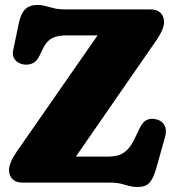

<svg xmlns="http://www.w3.org/2000/svg" viewBox="-20 -738 712 776"><path d="M614 -578 239.5 -37 90.5 -105H415Q434.5 -105 450.2 -108.5Q466 -112 478.8 -120Q491.5 -128 502.2 -141.2Q513 -154.5 522.5 -174L544.5 -220Q556.5 -245 572.8 -253Q589 -261 610.5 -256Q634 -251 644.5 -232Q655 -213 647.5 -186L611 -56Q600 -17 584 0.5Q568 18 535 18Q518 18 502.5 13.5Q487 9 468.5 4.5Q450 0 423 0H70Q44.5 0 30.5 -14Q16.5 -28 16.5 -52Q16.5 -65 23.8 -82.8Q31 -100.5 45.5 -122L426.5 -670L441 -595H251Q225.5 -595 207 -590Q188.5 -585 175.5 -572.8Q162.5 -560.5 152.5 -539.5L140 -513.5Q128 -488.5 110.5 -481.5Q93 -474.5 75 -477.5Q52.5 -481.5 40.5 -496.8Q28.5 -512 33 -533.5L56 -644Q64 -682.5 81.5 -700.2Q99 -718 132 -718Q149 -718 164.5 -713.5Q180 -709 198.8 -704.5Q217.5 -700 244 -700H589.5Q615 -700 629 -686Q643 -672 643 -648Q643 -635 635.8 -617.2Q628.5 -599.5 614 -578Z"/></svg>

Font: Fraunces SuperSoft
Style: Regular
Weight: 900
Version: Version 1.000;[b76b70a41]